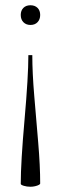

<svg xmlns="http://www.w3.org/2000/svg" viewBox="-20 -586 231 731"><path d="M59 0ZM133 113Q133 115 127.9 117.9Q122.8 120.8 113.9 122.9Q105 125 96 125Q82 125 70.5 121.4Q59 117.8 59 114Q59 33 73.5 -131Q88 -295 88 -376H103Q103 -308.5 110.5 -220Q118 -131.5 125.5 -43Q133 45.5 133 113ZM96 -491Q79.5 -491 69.2 -501.4Q59 -511.8 59 -529Q59 -545.8 69 -555.9Q79 -566 96 -566Q112.8 -566 122.9 -556Q133 -546 133 -529Q133 -512.2 123 -501.6Q113 -491 96 -491Z"/></svg>

Font: FogtwoNo5
Style: Regular
Weight: 400
Designer: gluk (gluksza@wp.pl)
Foundry: gluk (gluksza@wp.pl)
Version: Version 0.87